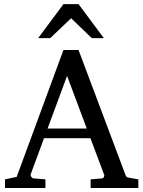

<svg xmlns="http://www.w3.org/2000/svg" viewBox="-20 -936 714 956"><path d="M314 -558.1 216.8 -295.9H412.1ZM431.2 0V-43L488.8 -47.9Q493.7 -47.9 497.1 -54.4Q500.5 -61 499 -64.9L430.2 -248H199.2L132.8 -67.9Q131.8 -64.9 132.8 -61.5Q133.8 -58.1 136.2 -54.9Q138.7 -51.8 141.6 -49.8Q144.5 -47.9 147 -47.9L206.1 -43V0H4.9V-43L63 -55.2L295.9 -687H371.1L603 -69.8Q606.4 -59.6 609.6 -56.2Q612.8 -52.7 624 -50.8L668.9 -43V0ZM437 -746.1 334 -845.2 230 -746.1H169.9L295.9 -915.5H371.1L497.1 -746.1Z"/></svg>

Font: BabelStone Ogham
Style: Regular
Weight: 400
Designer: Andrew West
Foundry: BabelStone
Version: Version 2.02 March 14, 2022